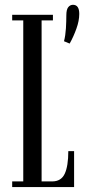

<svg xmlns="http://www.w3.org/2000/svg" viewBox="-20 -760 354 780"><path d="M240 -592.5Q246 -615.5 247.8 -644.8Q249.5 -674 249.5 -698Q249.5 -721 257.2 -730.8Q265 -740.5 276.5 -740.5Q302 -740.5 302 -703.5Q302 -675.5 290.2 -643Q278.5 -610.5 263 -583ZM29.5 0V-23H74.5V-677H29.5V-700H195V-677H149V-23H192Q228.5 -23 243 -54.2Q257.5 -85.5 257.5 -146H281V0Z"/></svg>

Font: Imbue 50pt
Style: Regular
Weight: 400
Designer: Tyler Finck
Foundry: Etcetera Type Company
Version: Version 1.102; ttfautohint (v1.8.3)